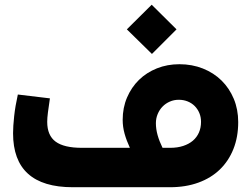

<svg xmlns="http://www.w3.org/2000/svg" viewBox="-20 -784 1047 804"><path d="M616.2 -558.1 511.2 -661.1 615.2 -764.2 719.2 -661.1ZM731 -515.1Q784.2 -515.1 829.6 -497.1Q875 -479 907.7 -446.8Q940.4 -414.6 959 -370.1Q977.5 -325.7 977.5 -272.9Q977.5 -210.4 957.5 -160.2Q937.5 -109.9 900.6 -74.2Q863.8 -38.6 810.8 -19.3Q757.8 0 691.9 0H284.7Q34.7 0 34.7 -226.1Q34.7 -254.9 39.3 -297.4Q43.9 -339.8 54.7 -388.2L189 -372.1Q183.6 -336.9 180.7 -313.2Q177.7 -289.6 177.7 -273.9Q177.7 -216.8 212.9 -190.9Q248 -165 322.8 -165H523.9Q509.8 -195.3 501.7 -224.1Q493.7 -252.9 493.7 -282.2Q493.7 -333 512 -375.7Q530.3 -418.5 562 -449.5Q593.8 -480.5 637.2 -497.8Q680.7 -515.1 731 -515.1ZM692.9 -165Q723.1 -165 747.1 -172.9Q771 -180.7 787.6 -194.8Q804.2 -209 813 -229Q821.8 -249 821.8 -273.9Q821.8 -293.9 814.7 -310.8Q807.6 -327.6 795.2 -340.1Q782.7 -352.5 765.6 -359.4Q748.5 -366.2 728.5 -366.2Q708.5 -366.2 691.2 -358.6Q673.8 -351.1 660.9 -337.9Q647.9 -324.7 640.4 -306.6Q632.8 -288.6 632.8 -268.1Q632.8 -243.7 639.9 -218.3Q647 -192.9 660.6 -165Z"/></svg>

Font: DimaExpo
Style: Bold
Weight: 700
Width: 6
Designer: R.Balvardi
Foundry: Dima Software Group
Version: Version 1.00;June 11, 2019;FontCreator 11.5.0.2427 64-bit